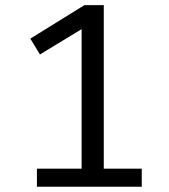

<svg xmlns="http://www.w3.org/2000/svg" viewBox="-20 -708 640 728"><path d="M373.5 -688.5V-20H289.5V-597.5L131.5 -501.5L95 -561.5L300 -688.5ZM517.5 -68.5V0H120V-68.5Z"/></svg>

Font: Fira Code Light
Style: Regular
Weight: 400
Monospace: yes
Version: Version 5.002